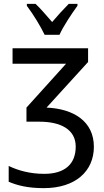

<svg xmlns="http://www.w3.org/2000/svg" viewBox="-20 -964 540 994"><path d="M211 -784H288C309 -830 351 -893 381 -934V-944H336C302 -909 284 -890 250 -850C220 -884 189 -921 164 -944H119V-934C154 -887 190 -828 211 -784ZM207 10C372 10 466 -79 466 -204C466 -336 361 -401 221 -407L436 -643V-714H45V-634H322L117 -407V-334H184C294 -334 372 -294 372 -205C372 -115 316 -64 209 -64C134 -64 72 -82 25 -105V-23C68 -5 120 10 207 10Z"/></svg>

Font: Noto Sans Mono ExtraCondensed
Style: Regular
Weight: 400
Width: 2
Designer: Monotype Design Team
Foundry: Monotype Imaging Inc.
Version: Version 2.014